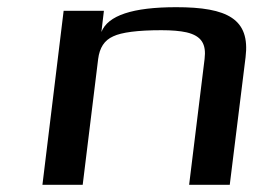

<svg xmlns="http://www.w3.org/2000/svg" viewBox="-20 -514 756 534"><path d="M470 -494C349 -494 280 -471 262 -425L269 -484H157L98 0H210L253 -350C257 -381 270 -402 295 -413C318 -424 363 -430 429 -430C458 -430 481 -428 499 -424C541 -414 554 -391 549 -350L506 0H619L663 -355C676 -461 613 -494 470 -494Z"/></svg>

Font: Gamestation Extended
Style: Italic
Weight: 400
Width: 7
Designer: Jonas Hecksher
Foundry: Jonas Hecksher, Playtypeª, e-types AS
Version: Version 1.003